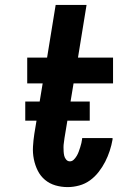

<svg xmlns="http://www.w3.org/2000/svg" viewBox="-20 -755 540 783"><path d="M256 8Q230 8 206 1Q182 -6 163.5 -21.5Q145 -37 134 -59Q123 -81 118 -106Q113 -131 114.5 -157Q116 -183 120 -209L154 -415H91V-520H172L207 -735H333L298 -520H441V-415H280L243 -192Q242 -182 240.5 -173Q239 -164 239 -155Q239 -146 239.5 -137Q240 -128 242 -119.5Q244 -111 250 -104Q256 -97 265 -97Q274 -97 281 -104Q288 -111 293 -119.5Q298 -128 301 -136.5Q304 -145 307 -154Q310 -163 312 -172Q314 -181 315 -189V-192H439V-186Q435 -163 427.5 -140Q420 -117 409 -95.5Q398 -74 382.5 -54Q367 -34 347 -19.5Q327 -5 303 1.5Q279 8 256 8ZM346 -263H83V-341H346Z"/></svg>

Font: Iosevka Term Curly XBd Obl
Style: Regular
Weight: 800
Italic angle: -9°
Designer: Belleve Invis
Foundry: Belleve Invis
Version: Version 32.3.0